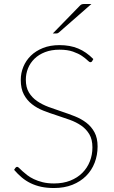

<svg xmlns="http://www.w3.org/2000/svg" viewBox="-20 -938 572 966"><path d="M443.5 -630Q440.5 -625 435 -625Q429.5 -625 419.8 -634.8Q410 -644.5 392.5 -656.5Q375 -668.5 347.5 -678.2Q320 -688 279.5 -688Q238.5 -688 206.8 -675.8Q175 -663.5 153.5 -642.5Q132 -621.5 121 -594.2Q110 -567 110 -537Q110 -498.5 125.5 -472.8Q141 -447 166.5 -429.5Q192 -412 224.2 -400Q256.5 -388 290.5 -376.8Q324.5 -365.5 356.8 -352.8Q389 -340 414.5 -320.5Q440 -301 455.5 -272.2Q471 -243.5 471 -201Q471 -157.5 456.2 -119.2Q441.5 -81 413.2 -52.8Q385 -24.5 344.2 -8.2Q303.5 8 251.5 8Q216 8 187.2 1.8Q158.5 -4.5 134.2 -16.2Q110 -28 89.8 -45Q69.5 -62 51 -83.5L57.5 -93.5Q60 -96 61.8 -97.2Q63.5 -98.5 67 -98.5Q70.5 -98.5 76.8 -92.2Q83 -86 93 -76.8Q103 -67.5 117 -56.8Q131 -46 150.2 -36.8Q169.5 -27.5 194.8 -21.2Q220 -15 252 -15Q297.5 -15 333.5 -29.2Q369.5 -43.5 394.2 -68.2Q419 -93 432 -126Q445 -159 445 -196.5Q445 -236.5 429.5 -262.5Q414 -288.5 388.8 -306Q363.5 -323.5 331 -335.2Q298.5 -347 264.8 -357.8Q231 -368.5 198.5 -381.2Q166 -394 140.8 -413.8Q115.5 -433.5 100 -462.8Q84.5 -492 84.5 -536Q84.5 -570.5 97.5 -602Q110.5 -633.5 135.2 -657.8Q160 -682 196.2 -696.5Q232.5 -711 279.5 -711Q332.5 -711 373.2 -694Q414 -677 449.5 -641ZM440 -918 275.5 -774Q270.5 -769.5 262.5 -769.5H245.5L381.5 -909Q386.5 -914.5 391.5 -916.2Q396.5 -918 406.5 -918Z"/></svg>

Font: Lato 2
Style: Regular
Weight: 200
Designer: Lukasz Dziedzic with Adam Twardoch and Botio Nikoltchev
Foundry: tyPoland Lukasz Dziedzic
Version: Version 2.015; 2015-08-06; http://www.latofonts.com/